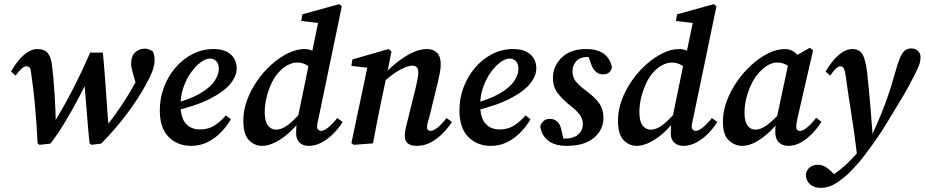

<svg xmlns="http://www.w3.org/2000/svg" viewBox="-20 -690 4450 924"><path d="M161 0Q156 -99 148.5 -181Q141 -263 130 -337Q128 -360 122 -365.5Q116 -371 106 -371Q87 -371 55 -326L33 -346Q96 -454 161 -454Q193 -454 209 -435.5Q225 -417 230 -378Q238 -314 243 -232.5Q248 -151 249 -75L228 -80Q278 -160 324.5 -249Q371 -338 414 -437H475Q477 -420 480 -383Q483 -346 486.5 -299.5Q490 -253 493 -207Q496 -161 499 -124Q502 -87 504 -71L489 -78Q534 -136 569 -189Q604 -242 639 -306Q644 -314 647 -321.5Q650 -329 654 -337L644 -254L623 -325Q619 -340 615 -355.5Q611 -371 611 -383Q611 -421 631 -438.5Q651 -456 679 -456Q690 -455 699.5 -451Q709 -447 715 -443Q719 -435 721.5 -426Q724 -417 724 -399Q724 -382 716.5 -357Q709 -332 681 -281Q648 -219 592.5 -144.5Q537 -70 467 1L420 7L411 0Q409 -18 406 -50.5Q403 -83 400 -121Q397 -159 394 -196Q391 -233 388.5 -262Q386 -291 384 -304L414 -327Q392 -283 362 -225.5Q332 -168 296.5 -108.5Q261 -49 223 1L170 7Z M900 12Q834 12 791.5 -31Q749 -74 749 -159Q749 -217 769 -270Q789 -323 824.5 -364.5Q860 -406 907 -430Q954 -454 1008 -454Q1061 -454 1090 -428.5Q1119 -403 1119 -360Q1119 -324 1088.5 -286.5Q1058 -249 990.5 -214.5Q923 -180 811 -154L808 -189Q893 -211 942.5 -240Q992 -269 1012.5 -300Q1033 -331 1033 -358Q1033 -383 1021 -395.5Q1009 -408 991 -408Q970 -408 945.5 -390Q921 -372 899 -341Q877 -310 863 -270Q849 -230 849 -186Q849 -124 874 -95.5Q899 -67 943 -67Q984 -67 1015 -88Q1046 -109 1067 -135L1091 -116Q1072 -83 1043.5 -53.5Q1015 -24 979 -6Q943 12 900 12Z M1241 12Q1205 12 1178 -15.5Q1151 -43 1151 -111Q1151 -158 1168.5 -206.5Q1186 -255 1216.5 -299.5Q1247 -344 1285.5 -378.5Q1324 -413 1365.5 -433.5Q1407 -454 1446 -454Q1493 -454 1535 -406L1483 -355Q1451 -389 1411 -389Q1388 -389 1365 -377Q1342 -365 1325 -346Q1304 -325 1288 -292Q1272 -259 1263 -222Q1254 -185 1254 -152Q1254 -106 1269.5 -86Q1285 -66 1309 -66Q1335 -66 1365 -88Q1395 -110 1437 -160L1442 -135Q1414 -92 1379.5 -59Q1345 -26 1308.5 -7Q1272 12 1241 12ZM1514 -126Q1510 -110 1508 -99Q1506 -88 1506 -80Q1506 -71 1512 -65.5Q1518 -60 1526 -60Q1539 -60 1560 -77Q1581 -94 1603 -122L1629 -103Q1611 -74 1585 -47.5Q1559 -21 1528.5 -4.5Q1498 12 1465 12Q1438 12 1421.5 -4Q1405 -20 1405 -49Q1405 -62 1406 -80Q1407 -98 1413 -122L1469 -395L1478 -421L1516 -605L1542 -576L1430 -589L1435 -621L1612 -670L1625 -660Z M1928 -36Q1928 -55 1932.5 -73.5Q1937 -92 1943 -116L1980 -265Q1985 -287 1989 -307Q1993 -327 1993 -340Q1993 -359 1985.5 -366.5Q1978 -374 1965 -374Q1942 -374 1906.5 -355Q1871 -336 1826 -296L1829 -333Q1878 -386 1933.5 -420Q1989 -454 2036 -454Q2065 -454 2083 -436Q2101 -418 2101 -382Q2101 -362 2097 -341Q2093 -320 2088 -298L2046 -126Q2041 -110 2038 -98.5Q2035 -87 2035 -79Q2035 -60 2052 -60Q2066 -60 2086.5 -76.5Q2107 -93 2129 -122L2155 -103Q2137 -75 2111 -48.5Q2085 -22 2053.5 -5Q2022 12 1986 12Q1928 12 1928 -36ZM1775 0 1683 7 1671 -1 1751 -380 1785 -360 1671 -373 1676 -404 1850 -454 1864 -442 1841 -327 1813 -195Q1803 -146 1793.5 -97.5Q1784 -49 1775 0Z M2342 12Q2276 12 2233.5 -31Q2191 -74 2191 -159Q2191 -217 2211 -270Q2231 -323 2266.5 -364.5Q2302 -406 2349 -430Q2396 -454 2450 -454Q2503 -454 2532 -428.5Q2561 -403 2561 -360Q2561 -324 2530.5 -286.5Q2500 -249 2432.5 -214.5Q2365 -180 2253 -154L2250 -189Q2335 -211 2384.5 -240Q2434 -269 2454.5 -300Q2475 -331 2475 -358Q2475 -383 2463 -395.5Q2451 -408 2433 -408Q2412 -408 2387.5 -390Q2363 -372 2341 -341Q2319 -310 2305 -270Q2291 -230 2291 -186Q2291 -124 2316 -95.5Q2341 -67 2385 -67Q2426 -67 2457 -88Q2488 -109 2509 -135L2533 -116Q2514 -83 2485.5 -53.5Q2457 -24 2421 -6Q2385 12 2342 12Z M2696 -3 2649 -29Q2664 -25 2675 -24Q2686 -23 2699 -23Q2740 -23 2762.5 -42.5Q2785 -62 2785 -93Q2785 -115 2772 -135Q2759 -155 2722 -184Q2687 -212 2664 -241.5Q2641 -271 2641 -315Q2641 -372 2683.5 -413Q2726 -454 2801 -454Q2906 -454 2925 -367Q2918 -332 2881 -332Q2864 -332 2849 -343.5Q2834 -355 2825 -381L2805 -437L2849 -413Q2832 -416 2811 -416Q2770 -416 2752.5 -395Q2735 -374 2735 -346Q2735 -318 2751.5 -297.5Q2768 -277 2806 -249Q2848 -217 2866 -189.5Q2884 -162 2884 -122Q2884 -65 2838 -26.5Q2792 12 2707 12Q2651 12 2619 -12.5Q2587 -37 2580 -81Q2584 -98 2596 -108Q2608 -118 2625 -118Q2669 -118 2681 -68Z M3044 12Q3008 12 2981 -15.5Q2954 -43 2954 -111Q2954 -158 2971.5 -206.5Q2989 -255 3019.5 -299.5Q3050 -344 3088.5 -378.5Q3127 -413 3168.5 -433.5Q3210 -454 3249 -454Q3296 -454 3338 -406L3286 -355Q3254 -389 3214 -389Q3191 -389 3168 -377Q3145 -365 3128 -346Q3107 -325 3091 -292Q3075 -259 3066 -222Q3057 -185 3057 -152Q3057 -106 3072.5 -86Q3088 -66 3112 -66Q3138 -66 3168 -88Q3198 -110 3240 -160L3245 -135Q3217 -92 3182.5 -59Q3148 -26 3111.5 -7Q3075 12 3044 12ZM3317 -126Q3313 -110 3311 -99Q3309 -88 3309 -80Q3309 -71 3315 -65.5Q3321 -60 3329 -60Q3342 -60 3363 -77Q3384 -94 3406 -122L3432 -103Q3414 -74 3388 -47.5Q3362 -21 3331.5 -4.5Q3301 12 3268 12Q3241 12 3224.5 -4Q3208 -20 3208 -49Q3208 -62 3209 -80Q3210 -98 3216 -122L3272 -395L3281 -421L3319 -605L3345 -576L3233 -589L3238 -621L3415 -670L3428 -660Z M3552 12Q3516 12 3487.5 -14.5Q3459 -41 3459 -105Q3459 -154 3477.5 -203.5Q3496 -253 3527 -298Q3558 -343 3597 -378Q3636 -413 3677.5 -433.5Q3719 -454 3757 -454Q3785 -454 3806.5 -436.5Q3828 -419 3848 -393L3798 -357Q3781 -370 3761.5 -379.5Q3742 -389 3720 -389Q3680 -389 3639 -347Q3617 -326 3600 -293Q3583 -260 3573 -222.5Q3563 -185 3563 -148Q3563 -106 3577.5 -86Q3592 -66 3616 -66Q3641 -66 3672 -88.5Q3703 -111 3745 -160L3751 -135Q3722 -93 3687.5 -59.5Q3653 -26 3618 -7Q3583 12 3552 12ZM3773 12Q3746 12 3728.5 -4.5Q3711 -21 3711 -55Q3711 -74 3713 -91.5Q3715 -109 3720 -131L3778 -403L3877 -460L3893 -448L3819 -126Q3812 -97 3812 -80Q3812 -60 3830 -60Q3845 -60 3865 -77Q3885 -94 3908 -123L3933 -104Q3916 -76 3891 -49.5Q3866 -23 3836 -5.5Q3806 12 3773 12Z M3858 150Q3862 127 3877.5 115Q3893 103 3915 103Q3937 103 3955 114.5Q3973 126 3994 149L4018 173H3953Q4022 135 4079 75Q4104 49 4128.5 21.5Q4153 -6 4174 -35Q4200 -91 4219.5 -138.5Q4239 -186 4254.5 -231.5Q4270 -277 4284 -327Q4298 -379 4309.5 -407.5Q4321 -436 4334 -446.5Q4347 -457 4365 -457Q4384 -457 4397 -445.5Q4410 -434 4410 -415Q4410 -394 4402.5 -375.5Q4395 -357 4381 -328Q4366 -300 4349 -268Q4332 -236 4307 -196Q4281 -154 4252 -105Q4223 -56 4184 -1Q4164 26 4141.5 56.5Q4119 87 4086 122Q4046 164 4008 189Q3970 214 3930 214Q3898 214 3878.5 197Q3859 180 3858 150ZM4180 -34 4105 60Q4098 0 4090.5 -53.5Q4083 -107 4074 -162Q4065 -217 4056 -282Q4051 -322 4047 -341Q4043 -360 4037.5 -365.5Q4032 -371 4025 -371Q4016 -371 4005 -362Q3994 -353 3975 -326L3953 -346Q3987 -402 4019 -428Q4051 -454 4083 -454Q4114 -454 4129.5 -430.5Q4145 -407 4153 -342Q4162 -258 4168.5 -182Q4175 -106 4180 -34Z"/></svg>

Font: Lisu Bosa ExtraBold
Style: Italic
Weight: 800
Italic angle: -19°
Designer: David Morse, Annie Olsen, Victor Gaultney, Frank Grießhammer (Latin)
Foundry: SIL International
Version: Version 2.000